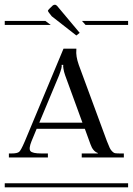

<svg xmlns="http://www.w3.org/2000/svg" viewBox="-29 -797 565 817"><path d="M195.8 -773.9Q200.2 -776.9 205.1 -776.9Q209 -776.9 213.9 -772L310.1 -657.2L295.9 -646L190.9 -728L179.2 -743.2Q174.8 -749.5 174.8 -751Q174.8 -753.4 181.2 -759.8ZM-8.8 -708H164.1L187 -690.9H-8.8ZM319.8 -708H516.1V-690.9H335ZM-8.8 -17.1H516.1V0H-8.8ZM8.8 -127V-144H20Q44.9 -144 52.7 -151.1Q60.5 -158.2 74.7 -191.4Q76.2 -194.8 77.1 -196.8L241.2 -589.8H295.9V-585Q293 -558.6 306.2 -521L425.8 -196.8Q434.6 -175.8 437.7 -168.2Q440.9 -160.6 447.8 -153.3Q454.6 -146 461.7 -145Q468.8 -144 482.9 -144H498V-127H318.8V-144H387.2V-146Q366.2 -153.3 356 -183.1L332 -249H127L105 -195.8Q92.3 -164.1 100.6 -154.1Q108.9 -144 147 -144H174.8V-127ZM321.8 -274.9 248 -477.1Q243.2 -490.7 241 -504.2Q238.8 -517.6 240.2 -520V-521H232.9V-520Q236.8 -514.2 222.2 -476.1L138.2 -274.9Z"/></svg>

Font: FoglihtenFr02
Style: Regular
Weight: 500
Version: Version 0.68